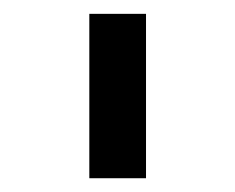

<svg xmlns="http://www.w3.org/2000/svg" viewBox="-20 -724 338 276"><path d="M108.4 -467.8V-704.1H189.9V-467.8Z"/></svg>

Font: HK Grotesk Medium
Style: Regular
Weight: 500
Designer: Alfredo Marco Pradil and Stefan Peev
Foundry: Hanken Design Co.
Version: Version 1.045;PS 001.045;hotconv 1.0.88;makeotf.lib2.5.64775